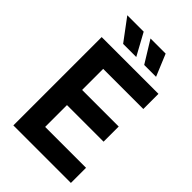

<svg xmlns="http://www.w3.org/2000/svg" viewBox="-261 -982 1076 1076"><g transform="rotate(45 277.0 -444.0)"><path d="M66 0H522V-120H198V-293H488V-413H198V-580H516V-700H66ZM81 -888 178 -758H282L211 -888ZM265 -888 345 -758H439L385 -888Z"/></g></svg>

Font: Meta Space
Style: Bold
Weight: 700
Designer: Meta Pool / Florian Karsten
Foundry: Meta Pool / Florian Karsten
Version: Version 2.000;Glyphs 3.1.1 (3137)